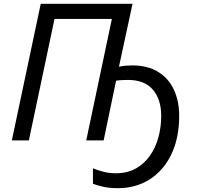

<svg xmlns="http://www.w3.org/2000/svg" viewBox="-20 -734 1040 1004"><path d="M596 250Q556 250 524 243.5Q492 237 466 227V146Q495 158 524 165Q553 172 586 172Q646 172 690.5 147Q735 122 764.5 79.5Q794 37 808.5 -16.5Q823 -70 823 -128Q823 -214 779.5 -265Q736 -316 650 -316Q632 -316 615 -315Q598 -314 587 -312L522 0H431L565 -635H265L131 0H42L193 -714H673L602 -385Q619 -389 636.5 -390.5Q654 -392 670 -392Q753 -392 808 -357.5Q863 -323 890 -263.5Q917 -204 917 -128Q917 -13 876.5 72Q836 157 763.5 203.5Q691 250 596 250Z"/></svg>

Font: Noto Sans
Style: Italic
Weight: 400
Italic angle: -12°
Designer: Monotype Design Team
Foundry: Monotype Imaging Inc.
Version: Version 2.013; ttfautohint (v1.8.4.7-5d5b)